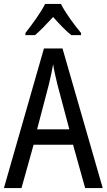

<svg xmlns="http://www.w3.org/2000/svg" viewBox="-20 -963 547 983"><path d="M292 -943H211C190 -900 146 -840 110 -794V-783H159C187 -806 219 -841 252 -876C283 -841 314 -808 345 -783H395V-794C360 -836 314 -898 292 -943ZM416 0H506L300 -715H205L0 0H90L152 -222H354ZM274 -530 335 -301H170L230 -530C238 -562 246 -600 252 -634C256 -605 267 -560 274 -530Z"/></svg>

Font: Noto Sans Condensed
Style: Regular
Weight: 400
Width: 3
Designer: Monotype Design Team
Foundry: Monotype Imaging Inc.
Version: Version 2.013